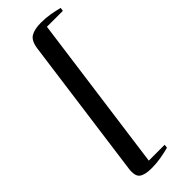

<svg xmlns="http://www.w3.org/2000/svg" viewBox="-306 -852 1005 1005"><g transform="rotate(-45 196.0 -349.5)"><path d="M135.5 124.5Q85.5 124.5 64 108.2Q42.5 92 49 41L155 -741.5Q162 -792.5 188.8 -808.5Q215.5 -824.5 265 -824.5Q283 -824.5 299.8 -823Q316.5 -821.5 332.2 -818.8Q348 -816 363 -812.8Q378 -809.5 391.5 -806L389 -787H271L152.5 85.5H270L267.5 105Q237.5 113 203.5 118.8Q169.5 124.5 135.5 124.5Z"/></g></svg>

Font: Merriweather 144pt SemiBold
Style: Italic
Weight: 600
Italic angle: -7.8°
Version: Version 2.101